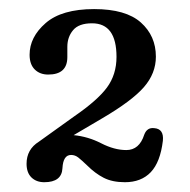

<svg xmlns="http://www.w3.org/2000/svg" viewBox="-20 -734 408 412"><path d="M37 -382.5Q37 -413.5 63.5 -430L139.5 -484.5Q189 -518.5 209.5 -546.2Q230 -574 230 -612Q230 -684 177.5 -684Q149 -684 136.8 -669.2Q124.5 -654.5 124.5 -633.5V-611.5Q124.5 -574 83.5 -574Q65.5 -574 54.5 -585Q43.5 -596 43.5 -616.5Q43.5 -654.5 78 -684.5Q112.5 -714.5 182 -714.5Q250 -714.5 282.2 -685.8Q314.5 -657 314.5 -612.5Q314.5 -576.5 288.8 -547Q263 -517.5 200 -480.5L138 -444Q169 -441 197.2 -426.5Q225.5 -412 251 -412Q279 -412 289.5 -445Q295.5 -461 311 -459Q332 -457.5 329.5 -432Q324 -386 303.5 -364.5Q283 -343 248 -343Q221 -343 202.5 -352.5Q184 -362 167 -379Q155 -390.5 148 -396Q141 -401.5 132.5 -401.5Q115.5 -401.5 114 -373Q112.5 -343 75 -343Q58 -343 47.5 -353.2Q37 -363.5 37 -382.5Z"/></svg>

Font: Fraunces 9pt S100
Style: Regular
Weight: 400
Version: Version 1.000; ttfautohint (v1.8.3)